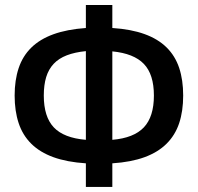

<svg xmlns="http://www.w3.org/2000/svg" viewBox="-20 -719 785 762"><path d="M320.8 22.9V-70.8Q245.6 -75.7 191.9 -95.2Q138.2 -114.7 104 -148.7Q69.8 -182.6 54 -230.5Q38.1 -278.3 38.1 -339.8Q38.1 -400.9 54 -448.5Q69.8 -496.1 104 -529.8Q138.2 -563.5 191.9 -583Q245.6 -602.5 320.8 -607.9V-699.2H425.8V-607.9Q500.5 -603 553.7 -583.7Q606.9 -564.5 641.1 -530.8Q675.3 -497.1 691.2 -449.2Q707 -401.4 707 -339.8Q707 -278.3 691.2 -230.5Q675.3 -182.6 641.1 -148.7Q606.9 -114.7 553.7 -95.2Q500.5 -75.7 425.8 -70.8V22.9ZM153.8 -339.8Q153.8 -255.4 193.6 -213.4Q233.4 -171.4 320.8 -164.1V-516.1Q276.9 -511.7 245.1 -499.5Q213.4 -487.3 193.1 -465.8Q172.9 -444.3 163.3 -413.1Q153.8 -381.8 153.8 -339.8ZM590.8 -339.8Q590.8 -423.8 551 -465.3Q511.2 -506.8 425.8 -515.1V-164.1Q511.2 -171.4 551 -213.6Q590.8 -255.9 590.8 -339.8Z"/></svg>

Font: Clear Sans Medium
Style: Regular
Weight: 500
Foundry: Intel Corporation
Version: Version 1.00